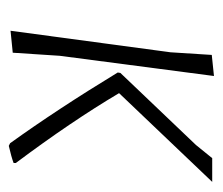

<svg xmlns="http://www.w3.org/2000/svg" viewBox="-55 -444 507 437"><g transform="rotate(90 198.5 -225.5)"><path d="M50 4 99 -360 105 -454 153 -459 107 -108 100 -1ZM394 -455 192 -243Q256 -135 351 -8V-3Q338 2 312 8L306 5Q229 -102 145 -240L146 -246L310 -418L340 -455Z"/></g></svg>

Font: Alegreya Sans SC Light
Style: Italic
Weight: 300
Italic angle: -7°
Designer: Juan Pablo del Peral
Foundry: Huerta Tipografica
Version: Version 2.007